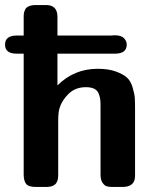

<svg xmlns="http://www.w3.org/2000/svg" viewBox="-34 -742 615 762"><path d="M33 -601H60V-675Q60 -684 61 -690Q62 -696 66 -704.5Q70 -713 81 -717.5Q92 -722 109 -722H149Q194 -722 194 -675V-601H407Q410 -601 414 -601.5Q418 -602 421 -602Q447 -602 458 -590.5Q469 -579 469 -565Q469 -529 422 -529H194V-403Q260 -469 354 -469Q397 -469 426.5 -458Q456 -447 470.5 -433.5Q485 -420 492.5 -394.5Q500 -369 501 -353Q502 -337 502 -308V-44Q502 0 452 0H413Q399 0 390 -2.5Q381 -5 373 -16.5Q365 -28 365 -49V-319Q365 -337 364 -346.5Q363 -356 358 -369.5Q353 -383 340.5 -389.5Q328 -396 307 -396Q265 -396 238 -369.5Q211 -343 202 -312Q197 -295 197 -261V-51Q197 -40 196 -33Q195 -26 190.5 -17.5Q186 -9 175.5 -4.5Q165 0 149 0H109Q78 0 69 -13Q60 -26 60 -49V-529H32Q-14 -529 -14 -565Q-14 -601 33 -601Z"/></svg>

Font: CMU Sans Serif
Style: Bold
Weight: 700
Version: Version 0.7.0